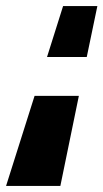

<svg xmlns="http://www.w3.org/2000/svg" viewBox="-34 -613 341 633"><path d="M121 -425H252L287 -593H174ZM-14 0H165L226 -297H80Z"/></svg>

Font: Hussar Milosc
Style: Bold
Weight: 700
Foundry: Cannot Into Space Fonts
Version: Version 1.02